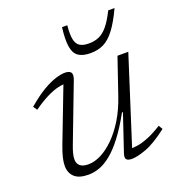

<svg xmlns="http://www.w3.org/2000/svg" viewBox="-131 -824 875 943"><g transform="rotate(-20 306.0 -353.0)"><path d="M371.5 -31 435.5 -221H430.5Q393.5 -154 359.2 -109Q325 -64 293.2 -38Q261.5 -12 231.8 -1Q202 10 173 10Q123 10 99.8 -11.8Q76.5 -33.5 76.5 -70.5Q76.5 -89.5 82.2 -113.5Q88 -137.5 101 -172L215 -469L227 -449.5Q206.5 -451 180 -445Q153.5 -439 120 -422.5Q86.5 -406 44 -376L30 -396.5Q78.5 -438 117 -460.5Q155.5 -483 184.8 -491.8Q214 -500.5 233 -500.5Q257 -500.5 264.8 -488.8Q272.5 -477 262 -450L148 -151Q140.5 -131 136.2 -114.2Q132 -97.5 132 -84.5Q132 -61.5 146.5 -49.8Q161 -38 189 -38Q221 -38 255.8 -55.5Q290.5 -73 325 -107Q359.5 -141 389.5 -190.2Q419.5 -239.5 441 -303L505 -490.5H561.5L411 -19.5L397.5 -40Q418 -38 444 -41.8Q470 -45.5 503.2 -58.8Q536.5 -72 577.5 -98L590 -77Q522 -24.5 474.2 -7.2Q426.5 10 400 10Q377 10 370.5 0.5Q364 -9 371.5 -31ZM394.5 -595Q425 -595 448.8 -605.8Q472.5 -616.5 494 -642.8Q515.5 -669 538.5 -715.5H571.5Q541 -650 513 -613.5Q485 -577 455 -562.2Q425 -547.5 386.5 -547.5Q345.5 -547.5 323.2 -563Q301 -578.5 295 -615.2Q289 -652 297 -715.5H324.5Q320 -669 325.2 -642.8Q330.5 -616.5 347.5 -605.8Q364.5 -595 394.5 -595Z"/></g></svg>

Font: Newsreader 9pt Light
Style: Italic
Weight: 300
Italic angle: -17°
Designer: Hugues Gentile
Foundry: Production Type
Version: Version 1.003